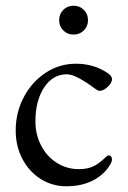

<svg xmlns="http://www.w3.org/2000/svg" viewBox="-20 -637 447 672"><path d="M35 0ZM35 -180Q35 -244 63.5 -297.5Q92 -351 140 -382.5Q188 -414 246 -414Q311 -414 360 -379Q372 -370 372 -360Q372 -347 357 -333Q342 -319 329 -319Q324 -319 319 -322.5Q314 -326 308 -330Q283 -349 257 -363Q231 -377 214 -377Q165 -377 134.5 -331Q104 -285 104 -212Q104 -166 124 -127.5Q144 -89 179 -67Q214 -45 256 -45Q285 -45 306 -54.5Q327 -64 351 -88Q356 -93 361 -93Q366 -93 369 -89Q372 -85 372 -79Q372 -68 357 -48Q333 -17 296 -1Q259 15 213 15Q163 15 122.5 -10.5Q82 -36 58.5 -80.5Q35 -125 35 -180ZM187 -566Q187 -588 201.5 -602.5Q216 -617 237 -617Q259 -617 273.5 -602.5Q288 -588 288 -566Q288 -545 273.5 -530.5Q259 -516 237 -516Q216 -516 201.5 -530.5Q187 -545 187 -566Z"/></svg>

Font: EB Garamond
Style: Regular
Weight: 400
Designer: Georg Duffner and Octavio Pardo
Foundry: Georg Duffner
Version: Version 1.000; ttfautohint (v1.6)